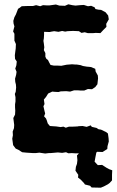

<svg xmlns="http://www.w3.org/2000/svg" viewBox="-20 -701 544 893"><path d="M83 7 66 -4 53 -10 41 -26 37 -56 40 -72 39 -89 45 -105 46 -120 44 -136 42 -152 50 -168 51 -186 50 -202V-216L52 -229V-249L49 -264L53 -274L55 -294L54 -308L51 -320L50 -335L55 -353L57 -367L51 -382L56 -397L58 -415L50 -427L49 -444L51 -460L53 -475L54 -496L47 -512V-528V-544L41 -555L47 -578L43 -592L42 -604L47 -621L54 -634L64 -660L72 -665L81 -672L106 -673H133L148 -677L167 -672L180 -677L196 -676H211L240 -680L256 -675L282 -674L298 -681L316 -677L331 -675L352 -677L370 -678L389 -672L404 -674L420 -667L424 -659L438 -656L450 -655L471 -644L483 -629L486 -611L474 -590L475 -576L460 -561L447 -547L426 -548L414 -547H388L374 -551L359 -548L347 -556L324 -557H316L294 -556L283 -554L269 -557L252 -553L232 -556L220 -554L211 -552L185 -553V-540L184 -523L182 -511L184 -498L186 -481L184 -468L191 -454V-437L196 -427L203 -422L209 -410L215 -399L230 -396H246L265 -395L280 -398L290 -400L315 -402L328 -401H336L355 -398L366 -394L384 -391L396 -390L404 -389L423 -381L425 -368L435 -350L436 -336L433 -309L423 -296L408 -286L389 -287L372 -280H353L341 -281H325L306 -275L288 -277L262 -276L252 -273L233 -274L223 -275L204 -266L194 -250L184 -238L187 -217L182 -207L186 -189L190 -173L185 -160L194 -150L198 -140L202 -127L212 -115L225 -114L241 -113L262 -110L275 -112L286 -107L301 -112H320L341 -113L345 -114L364 -115L383 -111L402 -118L407 -111L429 -106L438 -100L450 -98L473 -87L482 -80L485 -58L486 -43L480 -21L479 -8L457 6L432 5L422 14L394 11L375 9L362 15L343 12H329L314 11L298 12L287 7L269 10L249 8L238 9L215 11H207L190 13L163 9L146 11H134L103 9ZM406 171 399 163 375 157 371 151 356 135 343 125 344 112 331 93 333 75 338 61 340 44 338 22 354 5 371 -6 403 -15 423 -18 437 -12 434 -4 429 2 427 14 424 29 420 51 435 67 455 66 475 79 488 86 502 91 501 112V138L490 150L482 156L467 164L449 172Z"/></svg>

Font: Winky Rough SemiBold
Style: Regular
Weight: 600
Designer: Simon Atzbach
Foundry: typofactur
Version: Version 1.206; ttfautohint (v1.8.4.7-5d5b)